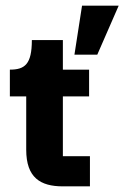

<svg xmlns="http://www.w3.org/2000/svg" viewBox="-20 -661 441 681"><path d="M325 -467 401 -641H271L244 -467ZM299 0V-107H203V-319H296V-414H203V-519H93C93 -433 68 -414 15 -414V-319H73V-130C73 -31 123 0 203 0Z"/></svg>

Font: OSH Darker Grotesque Black
Style: Regular
Weight: 900
Designer: Gabriel Lam
Foundry: TypeRant
Version: Version 1.000;Glyphs 3.1.1 (3148)